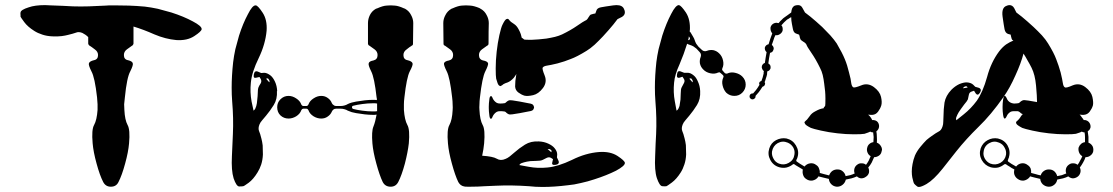

<svg xmlns="http://www.w3.org/2000/svg" viewBox="-20 -741 4419 762"><path d="M554.7 -714.8Q554.7 -714.8 554.7 -714.8Q579.1 -711.9 606.4 -706.1Q633.8 -699.2 660.2 -691.4Q709 -675.8 745.1 -656.2Q780.3 -637.7 780.3 -626Q780.3 -626 780.3 -625Q779.3 -616.2 751 -597.7Q722.7 -579.1 679.7 -582Q636.7 -585.9 592.8 -604.5Q548.8 -624 509.8 -635.7Q509.8 -613.3 509.8 -568.4Q509.8 -565.4 507.8 -563.5Q506.8 -560.5 503.9 -559.6Q496.1 -554.7 483.4 -544.9Q471.7 -536.1 471.7 -522.5Q471.7 -504.9 488.3 -502Q504.9 -498 506.8 -490.2Q509.8 -483.4 497.1 -458Q483.4 -433.6 475.6 -354.5Q473.6 -338.9 472.7 -327.1Q472.7 -314.5 473.6 -304.7Q475.6 -264.6 486.3 -245.1Q497.1 -226.6 492.2 -171.9Q489.3 -137.7 476.6 -91.8Q463.9 -44.9 450.2 -18.6Q441.4 0 419.9 0Q399.4 0 389.6 -18.6Q376 -44.9 363.3 -91.8Q350.6 -137.7 347.7 -171.9Q342.8 -226.6 353.5 -245.1Q364.3 -264.6 367.2 -304.7Q367.2 -314.5 367.2 -327.1Q366.2 -338.9 365.2 -354.5Q356.4 -433.6 342.8 -458Q330.1 -483.4 333 -490.2Q335.9 -498 352.5 -502Q369.1 -504.9 369.1 -522.5Q369.1 -536.1 356.4 -544.9Q343.8 -554.7 335.9 -559.6Q333 -560.5 332 -563.5Q330.1 -565.4 330.1 -568.4Q330.1 -577.1 330.1 -593.8Q324.2 -599.6 318.4 -603.5Q312.5 -607.4 306.6 -610.4Q292 -616.2 281.2 -611.3Q270.5 -607.4 250 -602.5Q239.3 -599.6 224.6 -597.7Q209 -595.7 187.5 -596.7Q166 -597.7 148.4 -603.5Q129.9 -609.4 116.2 -618.2Q89.8 -634.8 76.2 -653.3Q62.5 -671.9 61.5 -674.8Q61.5 -677.7 61.5 -681.6Q60.5 -685.5 61.5 -691.4Q62.5 -702.1 93.8 -711.9Q118.2 -720.7 159.2 -720.7Q168.9 -720.7 180.7 -719.7Q237.3 -717.8 268.6 -715.8Q299.8 -714.8 333 -715.8Q365.2 -716.8 400.4 -718.8Q408.2 -719.7 414.1 -719.7Q418.9 -719.7 419.9 -719.7Q420.9 -719.7 423.8 -719.7Q427.7 -719.7 432.6 -719.7Q460.9 -719.7 491.2 -718.8Q521.5 -717.8 554.7 -714.8Z M1613.3 -559.6Q1614.3 -559.6 1614.3 -559.6Q1605.5 -554.7 1593.8 -544.9Q1581.1 -536.1 1581.1 -522.5Q1581.1 -504.9 1597.7 -502Q1614.3 -498 1617.2 -490.2Q1620.1 -483.4 1606.4 -458Q1593.8 -433.6 1585 -354.5Q1583 -338.9 1583 -327.1Q1583 -314.5 1583 -304.7Q1585.9 -264.6 1596.7 -245.1Q1607.4 -226.6 1602.5 -171.9Q1598.6 -137.7 1586.9 -91.8Q1574.2 -44.9 1560.5 -18.6Q1550.8 0 1530.3 0Q1508.8 0 1499 -18.6Q1486.3 -44.9 1473.6 -91.8Q1460.9 -137.7 1458 -171.9Q1454.1 -219.7 1461.9 -238.3Q1469.7 -257.8 1474.6 -286.1Q1470.7 -285.2 1466.8 -285.2Q1463.9 -285.2 1459 -285.2Q1445.3 -285.2 1427.7 -287.1Q1410.2 -289.1 1393.6 -292Q1384.8 -293.9 1376 -295.9Q1367.2 -298.8 1360.4 -301.8Q1354.5 -305.7 1346.7 -307.6Q1339.8 -309.6 1332 -309.6Q1326.2 -309.6 1313.5 -309.6Q1307.6 -309.6 1303.7 -306.6Q1298.8 -302.7 1296.9 -297.9Q1292 -286.1 1280.3 -278.3Q1269.5 -270.5 1254.9 -270.5Q1239.3 -270.5 1224.6 -279.3Q1209 -289.1 1204.1 -303.7Q1203.1 -305.7 1201.2 -307.6Q1199.2 -309.6 1196.3 -309.6Q1192.4 -309.6 1183.6 -309.6Q1181.6 -309.6 1178.7 -307.6Q1176.8 -305.7 1175.8 -303.7Q1170.9 -289.1 1155.3 -279.3Q1140.6 -270.5 1125 -270.5Q1106.4 -270.5 1092.8 -283.2Q1080.1 -295.9 1080.1 -315.4Q1080.1 -334 1092.8 -346.7Q1106.4 -360.4 1125 -360.4Q1140.6 -360.4 1155.3 -350.6Q1170.9 -340.8 1175.8 -326.2Q1176.8 -324.2 1178.7 -322.3Q1181.6 -320.3 1183.6 -320.3Q1188.5 -320.3 1196.3 -320.3Q1199.2 -320.3 1201.2 -322.3Q1203.1 -324.2 1204.1 -326.2Q1209 -340.8 1224.6 -350.6Q1239.3 -360.4 1254.9 -360.4Q1269.5 -360.4 1280.3 -352.5Q1292 -344.7 1296.9 -332Q1298.8 -327.1 1303.7 -324.2Q1307.6 -320.3 1313.5 -320.3Q1319.3 -320.3 1332 -320.3Q1339.8 -320.3 1346.7 -322.3Q1354.5 -324.2 1360.4 -328.1Q1366.2 -331.1 1376 -334Q1384.8 -335.9 1393.6 -337.9Q1410.2 -340.8 1427.7 -342.8Q1445.3 -344.7 1459 -344.7Q1463.9 -344.7 1467.8 -344.7Q1471.7 -344.7 1475.6 -343.8Q1475.6 -346.7 1475.6 -349.6Q1475.6 -351.6 1474.6 -354.5Q1465.8 -433.6 1453.1 -458Q1440.4 -483.4 1443.4 -490.2Q1445.3 -498 1461.9 -501Q1478.5 -504.9 1478.5 -522.5Q1478.5 -536.1 1466.8 -544.9Q1454.1 -554.7 1446.3 -559.6Q1443.4 -560.5 1442.4 -562.5Q1440.4 -565.4 1440.4 -567.4Q1440.4 -594.7 1440.4 -649.4Q1440.4 -666 1448.2 -681.6Q1456.1 -697.3 1471.7 -706.1Q1472.7 -706.1 1474.6 -707Q1475.6 -708 1477.5 -708Q1499 -717.8 1513.7 -718.8Q1527.3 -719.7 1530.3 -719.7Q1532.2 -719.7 1546.9 -718.8Q1561.5 -717.8 1583 -708Q1584 -708 1585.9 -707Q1586.9 -706.1 1587.9 -706.1Q1603.5 -697.3 1611.3 -681.6Q1620.1 -666 1620.1 -649.4Q1620.1 -622.1 1619.1 -567.4Q1619.1 -565.4 1618.2 -562.5Q1616.2 -560.5 1613.3 -559.6ZM1459 -298.8Q1463.9 -298.8 1468.8 -298.8Q1472.7 -298.8 1476.6 -299.8Q1476.6 -305.7 1476.6 -313.5Q1476.6 -321.3 1476.6 -330.1Q1472.7 -331.1 1468.8 -331.1Q1463.9 -331.1 1459 -331.1Q1439.5 -331.1 1418 -328.1Q1396.5 -325.2 1381.8 -321.3Q1377 -320.3 1377 -315.4Q1377 -310.5 1381.8 -308.6Q1396.5 -304.7 1418 -301.8Q1439.5 -298.8 1459 -298.8ZM1080.1 -378.9Q1080.1 -378.9 1079.1 -379.9Q1081.1 -347.7 1066.4 -324.2Q1051.8 -300.8 1036.1 -282.2Q1027.3 -272.5 1020.5 -263.7Q1012.7 -254.9 1009.8 -247.1Q1003.9 -232.4 1007.8 -221.7Q1012.7 -210.9 1017.6 -190.4Q1020.5 -179.7 1022.5 -164.1Q1023.4 -149.4 1023.4 -127.9Q1022.5 -106.4 1016.6 -87.9Q1010.7 -70.3 1002 -56.6Q985.4 -29.3 966.8 -15.6Q948.2 -2 945.3 -2Q940.4 -1 928.7 -1Q918 -2 907.2 -33.2Q897.5 -64.5 900.4 -121.1Q902.3 -176.8 904.3 -209Q907.2 -270.5 901.4 -338.9Q899.4 -365.2 899.4 -392.6Q899.4 -440.4 905.3 -494.1Q908.2 -518.6 914.1 -545.9Q920.9 -572.3 928.7 -599.6Q944.3 -648.4 963.9 -684.6Q981.4 -719.7 994.1 -719.7Q994.1 -719.7 995.1 -719.7Q1003.9 -718.8 1022.5 -690.4Q1041 -662.1 1038.1 -619.1Q1033.2 -565.4 1006.8 -510.7Q979.5 -455.1 975.6 -413.1Q971.7 -375 978.5 -337.9Q986.3 -301.8 986.3 -301.8Q986.3 -301.8 989.3 -304.7Q993.2 -307.6 997.1 -320.3Q1000 -330.1 1001 -345.7Q1002.9 -361.3 1002.9 -369.1Q1002.9 -386.7 1005.9 -394.5Q1008.8 -401.4 1014.6 -410.2Q1019.5 -418.9 1014.6 -427.7Q1009.8 -435.5 1009.8 -435.5Q1009.8 -435.5 997.1 -432.6Q984.4 -428.7 987.3 -445.3Q990.2 -461.9 1002.9 -457Q1016.6 -451.2 1016.6 -451.2Q1016.6 -451.2 1028.3 -452.1Q1040 -452.1 1053.7 -441.4Q1063.5 -433.6 1071.3 -417Q1079.1 -400.4 1080.1 -378.9ZM1045.9 -426.8Q1043.9 -430.7 1040 -429.7Q1036.1 -428.7 1036.1 -428.7Q1041 -423.8 1048.8 -414.1Q1048.8 -414.1 1049.8 -418Q1049.8 -421.9 1045.9 -426.8Z M1927.7 -269.5Q1922.9 -271.5 1921.9 -285.2Q1919.9 -299.8 1919.9 -311.5Q1919.9 -312.5 1919.9 -314.5Q1919.9 -317.4 1919.9 -318.4Q1919.9 -330.1 1921.9 -344.7Q1922.9 -358.4 1927.7 -359.4Q1931.6 -361.3 1935.5 -350.6Q1940.4 -339.8 1951.2 -333Q1956.1 -330.1 1964.8 -330.1Q1973.6 -330.1 1979.5 -331.1Q1985.4 -331.1 1989.3 -335.9Q1993.2 -339.8 2000 -342.8Q2006.8 -344.7 2043 -337.9Q2078.1 -331.1 2078.1 -331.1Q2093.8 -329.1 2096.7 -323.2Q2099.6 -317.4 2099.6 -314.5Q2099.6 -312.5 2096.7 -306.6Q2093.8 -300.8 2078.1 -298.8Q2078.1 -298.8 2043 -292Q2006.8 -285.2 2000 -287.1Q1993.2 -290 1989.3 -293.9Q1985.4 -298.8 1979.5 -298.8Q1973.6 -299.8 1964.8 -299.8Q1956.1 -299.8 1951.2 -296.9Q1940.4 -290 1935.5 -279.3Q1931.6 -268.6 1927.7 -269.5ZM1966.8 -399.4Q1966.8 -399.4 1966.8 -399.4Q1964.8 -398.4 1960 -402.3Q1955.1 -406.2 1949.2 -428.7Q1947.3 -438.5 1947.3 -469.7Q1947.3 -501 1951.2 -536.1Q1955.1 -571.3 1961.9 -601.6Q1968.8 -631.8 1973.6 -641.6Q1983.4 -662.1 1989.3 -665Q1994.1 -667 1996.1 -666Q1999 -665 2002 -660.2Q2005.9 -656.2 2007.8 -654.3Q2010.7 -652.3 2020.5 -645.5Q2031.2 -638.7 2039.1 -623Q2043.9 -614.3 2046.9 -605.5Q2049.8 -596.7 2050.8 -590.8Q2053.7 -589.8 2055.7 -587.9Q2057.6 -585.9 2060.5 -584Q2062.5 -583 2089.8 -583Q2117.2 -584 2148.4 -587.9Q2166 -590.8 2182.6 -594.7Q2198.2 -598.6 2210.9 -604.5Q2245.1 -621.1 2270.5 -638.7Q2295.9 -656.2 2302.7 -659.2Q2309.6 -661.1 2315.4 -671.9Q2321.3 -682.6 2326.2 -683.6Q2331.1 -684.6 2336.9 -686.5Q2342.8 -687.5 2342.8 -687.5Q2342.8 -687.5 2346.7 -698.2Q2349.6 -709 2364.3 -711.9Q2378.9 -714.8 2414.1 -719.7Q2420.9 -720.7 2426.8 -720.7Q2451.2 -720.7 2457 -704.1Q2460 -698.2 2460 -692.4Q2460 -680.7 2448.2 -673.8Q2430.7 -665 2430.7 -665Q2430.7 -665 2414.1 -643.6Q2396.5 -622.1 2373 -596.7Q2356.4 -579.1 2339.8 -563.5Q2322.3 -547.9 2307.6 -539.1Q2269.5 -515.6 2245.1 -506.8Q2221.7 -497.1 2192.4 -489.3Q2164.1 -482.4 2150.4 -480.5Q2137.7 -478.5 2133.8 -472.7Q2130.9 -467.8 2141.6 -441.4Q2152.3 -415 2134.8 -391.6Q2117.2 -368.2 2095.7 -363.3Q2074.2 -358.4 2061.5 -361.3Q2048.8 -365.2 2037.1 -374Q2025.4 -382.8 2024.4 -397.5Q2024.4 -405.3 2025.4 -419.9Q2027.3 -434.6 2029.3 -447.3Q2027.3 -443.4 2024.4 -439.5Q2021.5 -435.5 2018.6 -431.6Q2006.8 -418.9 1995.1 -414.1Q1983.4 -410.2 1980.5 -408.2Q1977.5 -407.2 1973.6 -403.3Q1969.7 -400.4 1966.8 -399.4ZM2358.4 -137.7Q2358.4 -137.7 2358.4 -137.7Q2402.3 -140.6 2430.7 -122.1Q2459 -103.5 2460 -94.7Q2460.9 -83 2424.8 -63.5Q2387.7 -44.9 2338.9 -29.3Q2312.5 -20.5 2285.2 -14.6Q2257.8 -7.8 2234.4 -5.9Q2179.7 1 2132.8 1Q2104.5 1 2079.1 -2Q2009.8 -6.8 1948.2 -3.9Q1930.7 -2.9 1904.3 -2Q1877 0 1848.6 0Q1845.7 0 1835 0Q1825.2 0 1822.3 -1Q1815.4 -2 1808.6 -6.8Q1802.7 -11.7 1798.8 -18.6Q1786.1 -44.9 1773.4 -91.8Q1760.7 -137.7 1757.8 -171.9Q1752.9 -226.6 1763.7 -245.1Q1774.4 -264.6 1776.4 -303.7Q1777.3 -314.5 1776.4 -326.2Q1776.4 -338.9 1774.4 -354.5Q1765.6 -433.6 1752.9 -458Q1740.2 -483.4 1742.2 -490.2Q1745.1 -498 1761.7 -501Q1778.3 -504.9 1778.3 -522.5Q1778.3 -536.1 1766.6 -544.9Q1753.9 -554.7 1746.1 -559.6Q1743.2 -560.5 1741.2 -562.5Q1740.2 -565.4 1740.2 -567.4Q1740.2 -594.7 1739.3 -649.4Q1739.3 -666 1748 -681.6Q1755.9 -697.3 1771.5 -706.1Q1772.5 -706.1 1773.4 -707Q1775.4 -708 1776.4 -708Q1797.9 -717.8 1812.5 -718.8Q1827.1 -719.7 1829.1 -719.7Q1832 -719.7 1846.7 -718.8Q1861.3 -717.8 1882.8 -709Q1883.8 -708 1885.7 -707Q1886.7 -707 1887.7 -706.1Q1903.3 -697.3 1911.1 -681.6Q1919.9 -666 1919.9 -649.4Q1918.9 -622.1 1918.9 -568.4Q1918.9 -565.4 1918 -563.5Q1916 -560.5 1913.1 -559.6Q1905.3 -554.7 1892.6 -544.9Q1880.9 -536.1 1880.9 -522.5Q1880.9 -504.9 1897.5 -501Q1914.1 -498 1917 -490.2Q1918.9 -483.4 1906.2 -458Q1893.6 -433.6 1884.8 -354.5Q1882.8 -338.9 1882.8 -326.2Q1881.8 -314.5 1882.8 -304.7Q1884.8 -264.6 1895.5 -245.1Q1906.2 -226.6 1901.4 -171.9Q1900.4 -161.1 1898.4 -148.4Q1896.5 -136.7 1893.6 -123Q1936.5 -120.1 1951.2 -111.3Q1966.8 -101.6 1986.3 -110.4Q1994.1 -113.3 2002.9 -120.1Q2011.7 -127.9 2021.5 -135.7Q2040 -152.3 2063.5 -167Q2086.9 -181.6 2119.1 -179.7Q2139.6 -178.7 2156.2 -170.9Q2172.9 -163.1 2180.7 -153.3Q2191.4 -140.6 2191.4 -127.9Q2190.4 -116.2 2190.4 -116.2Q2190.4 -116.2 2196.3 -103.5Q2202.1 -89.8 2185.5 -86.9Q2168 -84 2171.9 -96.7Q2174.8 -109.4 2174.8 -109.4Q2174.8 -109.4 2167 -114.3Q2159.2 -119.1 2149.4 -114.3Q2140.6 -109.4 2133.8 -106.4Q2126 -102.5 2108.4 -102.5Q2100.6 -102.5 2085 -101.6Q2069.3 -99.6 2059.6 -96.7Q2047.9 -93.8 2043.9 -89.8Q2041 -85.9 2041 -85.9Q2041 -85.9 2078.1 -79.1Q2114.3 -72.3 2152.3 -76.2Q2195.3 -80.1 2250 -106.4Q2304.7 -133.8 2358.4 -137.7ZM2166 -146.5Q2161.1 -150.4 2157.2 -149.4Q2153.3 -149.4 2153.3 -149.4Q2158.2 -144.5 2168 -136.7Q2168 -136.7 2168.9 -140.6Q2169.9 -143.6 2166 -146.5Z M3460 -174.8Q3460 -174.8 3460 -174.8Q3470.7 -170.9 3476.6 -160.2Q3480.5 -154.3 3480.5 -146.5Q3479.5 -142.6 3478.5 -138.7Q3476.6 -128.9 3467.8 -123Q3459 -117.2 3449.2 -117.2Q3444.3 -105.5 3439.5 -95.7Q3433.6 -85 3425.8 -76.2Q3430.7 -66.4 3428.7 -55.7Q3425.8 -44.9 3416 -39.1Q3408.2 -33.2 3397.5 -33.2Q3387.7 -34.2 3380.9 -41Q3370.1 -36.1 3359.4 -33.2Q3348.6 -30.3 3336.9 -28.3Q3334 -15.6 3324.2 -7.8Q3314.5 0 3302.7 0Q3301.8 0 3300.8 0Q3288.1 -1 3279.3 -9.8Q3270.5 -18.6 3269.5 -31.2Q3268.6 -31.2 3268.6 -31.2Q3268.6 -31.2 3268.6 -31.2Q3257.8 -33.2 3248 -36.1Q3238.3 -38.1 3228.5 -41Q3228.5 -41 3227.5 -40Q3227.5 -39.1 3226.6 -38.1Q3218.8 -27.3 3204.1 -24.4Q3190.4 -22.5 3178.7 -31.2Q3169.9 -37.1 3167 -47.9Q3164.1 -57.6 3166 -68.4Q3155.3 -74.2 3146.5 -80.1Q3137.7 -85 3132.8 -88.9Q3131.8 -89.8 3129.9 -89.8Q3127.9 -89.8 3127 -88.9Q3116.2 -80.1 3101.6 -76.2Q3087.9 -73.2 3073.2 -77.1Q3048.8 -84 3037.1 -106.4Q3025.4 -127.9 3033.2 -152.3Q3040 -173.8 3059.6 -184.6Q3080.1 -195.3 3101.6 -191.4Q3126 -185.5 3138.7 -164.1Q3152.3 -141.6 3145.5 -118.2Q3144.5 -115.2 3143.6 -112.3Q3141.6 -109.4 3140.6 -106.4Q3139.6 -104.5 3140.6 -102.5Q3140.6 -100.6 3142.6 -99.6Q3147.5 -95.7 3155.3 -90.8Q3163.1 -85.9 3172.9 -80.1Q3181.6 -90.8 3195.3 -92.8Q3209 -94.7 3219.7 -85.9Q3227.5 -81.1 3230.5 -72.3Q3234.4 -63.5 3233.4 -54.7Q3242.2 -51.8 3251 -49.8Q3260.7 -46.9 3270.5 -44.9Q3274.4 -55.7 3283.2 -62.5Q3293 -69.3 3305.7 -68.4Q3316.4 -68.4 3325.2 -60.5Q3334 -52.7 3335.9 -42Q3345.7 -43.9 3354.5 -45.9Q3364.3 -48.8 3372.1 -52.7Q3368.2 -61.5 3371.1 -72.3Q3374 -82 3382.8 -87.9Q3390.6 -93.8 3400.4 -92.8Q3410.2 -92.8 3417 -86.9Q3422.9 -94.7 3427.7 -103.5Q3431.6 -111.3 3435.5 -121.1Q3426.8 -126 3422.9 -135.7Q3418.9 -145.5 3421.9 -155.3Q3423.8 -164.1 3430.7 -169.9Q3437.5 -175.8 3446.3 -176.8Q3447.3 -186.5 3447.3 -197.3Q3446.3 -207 3445.3 -215.8Q3443.4 -215.8 3441.4 -215.8Q3439.5 -216.8 3437.5 -216.8Q3436.5 -216.8 3435.5 -217.8Q3434.6 -217.8 3433.6 -218.8Q3430.7 -216.8 3424.8 -214.8Q3418.9 -212.9 3411.1 -210Q3400.4 -208 3369.1 -208Q3337.9 -208 3303.7 -211.9Q3268.6 -215.8 3238.3 -222.7Q3208 -229.5 3198.2 -233.4Q3176.8 -244.1 3174.8 -250Q3171.9 -254.9 3172.9 -256.8Q3174.8 -258.8 3178.7 -262.7Q3183.6 -266.6 3184.6 -268.6Q3186.5 -271.5 3194.3 -281.2Q3201.2 -292 3216.8 -299.8Q3225.6 -304.7 3233.4 -307.6Q3242.2 -310.5 3249 -311.5Q3249 -314.5 3251 -316.4Q3253.9 -318.4 3254.9 -321.3Q3255.9 -323.2 3255.9 -350.6Q3255.9 -377.9 3251 -409.2Q3249 -426.8 3245.1 -443.4Q3241.2 -459 3234.4 -471.7Q3217.8 -505.9 3200.2 -531.2Q3182.6 -556.6 3180.7 -563.5Q3177.7 -570.3 3167 -576.2Q3157.2 -582 3156.2 -586.9Q3154.3 -590.8 3153.3 -597.7Q3151.4 -603.5 3151.4 -603.5Q3151.4 -603.5 3140.6 -607.4Q3129.9 -610.4 3127 -625Q3126 -631.8 3123 -645.5Q3120.1 -659.2 3120.1 -672.9Q3115.2 -670.9 3110.4 -667Q3104.5 -663.1 3103.5 -663.1Q3097.7 -658.2 3091.8 -652.3Q3085.9 -646.5 3081.1 -640.6Q3085 -636.7 3085.9 -630.9Q3086.9 -625 3085.9 -619.1Q3083 -610.4 3075.2 -605.5Q3066.4 -599.6 3057.6 -601.6Q3052.7 -592.8 3049.8 -582Q3045.9 -572.3 3043 -562.5Q3047.9 -559.6 3049.8 -553.7Q3051.8 -548.8 3049.8 -543.9Q3047.9 -538.1 3044.9 -535.2Q3041 -532.2 3036.1 -531.2Q3034.2 -519.5 3032.2 -509.8Q3030.3 -499 3029.3 -489.3Q3034.2 -486.3 3037.1 -481.4Q3039.1 -475.6 3038.1 -469.7Q3036.1 -464.8 3033.2 -461.9Q3030.3 -459 3025.4 -458Q3025.4 -454.1 3024.4 -451.2Q3024.4 -448.2 3024.4 -446.3Q3022.5 -437.5 3019.5 -429.7Q3017.6 -421.9 3014.6 -415Q3015.6 -413.1 3016.6 -410.2Q3016.6 -408.2 3015.6 -405.3Q3014.6 -401.4 3011.7 -399.4Q3008.8 -397.5 3005.9 -396.5Q2998 -383.8 2991.2 -375Q2983.4 -365.2 2978.5 -360.4Q2978.5 -359.4 2978.5 -358.4Q2978.5 -356.4 2978.5 -355.5Q2976.6 -350.6 2972.7 -348.6Q2968.8 -345.7 2963.9 -346.7Q2959 -348.6 2956.1 -352.5Q2954.1 -357.4 2955.1 -361.3Q2956.1 -366.2 2960 -368.2Q2963.9 -371.1 2968.8 -370.1Q2972.7 -375 2980.5 -383.8Q2987.3 -392.6 2994.1 -404.3Q2993.2 -406.2 2993.2 -408.2Q2992.2 -410.2 2993.2 -412.1Q2994.1 -415 2996.1 -417Q2999 -418.9 3002 -419.9Q3003.9 -426.8 3006.8 -433.6Q3008.8 -441.4 3010.7 -449.2Q3010.7 -451.2 3010.7 -454.1Q3011.7 -456.1 3011.7 -459Q3006.8 -461.9 3004.9 -467.8Q3002 -473.6 3003.9 -479.5Q3004.9 -483.4 3008.8 -487.3Q3011.7 -490.2 3015.6 -491.2Q3017.6 -501 3018.6 -511.7Q3020.5 -522.5 3022.5 -534.2Q3018.6 -537.1 3016.6 -542Q3014.6 -547.9 3015.6 -552.7Q3017.6 -558.6 3021.5 -561.5Q3025.4 -564.5 3030.3 -565.4Q3033.2 -576.2 3037.1 -586.9Q3041 -597.7 3044.9 -608.4Q3041 -613.3 3039.1 -619.1Q3037.1 -626 3038.1 -632.8Q3041 -642.6 3049.8 -647.5Q3058.6 -652.3 3068.4 -649.4Q3069.3 -649.4 3069.3 -649.4Q3069.3 -649.4 3070.3 -649.4Q3075.2 -656.2 3082 -662.1Q3087.9 -668.9 3095.7 -673.8Q3097.7 -674.8 3105.5 -680.7Q3113.3 -686.5 3120.1 -691.4Q3121.1 -701.2 3124 -708Q3127.9 -715.8 3134.8 -718.8Q3141.6 -720.7 3147.5 -720.7Q3159.2 -720.7 3165 -709Q3174.8 -691.4 3174.8 -691.4Q3174.8 -691.4 3196.3 -674.8Q3217.8 -657.2 3243.2 -633.8Q3259.8 -617.2 3275.4 -600.6Q3291 -583 3300.8 -568.4Q3323.2 -530.3 3333 -505.9Q3342.8 -482.4 3349.6 -453.1Q3357.4 -424.8 3358.4 -411.1Q3360.4 -398.4 3366.2 -394.5Q3372.1 -391.6 3398.4 -402.3Q3423.8 -413.1 3448.2 -395.5Q3471.7 -377.9 3476.6 -356.4Q3481.4 -335 3477.5 -322.3Q3473.6 -309.6 3464.8 -297.9Q3456.1 -286.1 3442.4 -285.2Q3439.5 -285.2 3434.6 -285.2Q3430.7 -286.1 3425.8 -286.1Q3427.7 -283.2 3430.7 -281.2Q3432.6 -278.3 3434.6 -276.4Q3436.5 -273.4 3438.5 -270.5Q3440.4 -267.6 3441.4 -264.6Q3444.3 -264.6 3446.3 -264.6Q3448.2 -264.6 3451.2 -263.7Q3460.9 -261.7 3465.8 -252.9Q3470.7 -243.2 3467.8 -233.4Q3466.8 -229.5 3463.9 -225.6Q3461.9 -222.7 3458 -219.7Q3460 -210 3460 -198.2Q3460.9 -186.5 3460 -174.8ZM3132.8 -127Q3135.7 -142.6 3127.9 -156.2Q3120.1 -168.9 3106.4 -174.8Q3085.9 -183.6 3066.4 -172.9Q3047.9 -162.1 3043.9 -139.6Q3042 -125 3049.8 -111.3Q3056.6 -97.7 3071.3 -91.8Q3091.8 -84 3110.4 -94.7Q3129.9 -105.5 3132.8 -127ZM2866.2 -449.2Q2866.2 -449.2 2866.2 -449.2Q2880.9 -456.1 2897.5 -452.1Q2915 -448.2 2925.8 -437.5Q2939.5 -423.8 2939.5 -405.3Q2939.5 -386.7 2925.8 -373Q2913.1 -360.4 2894.5 -360.4Q2876 -360.4 2862.3 -373Q2851.6 -384.8 2847.7 -402.3Q2843.8 -418.9 2850.6 -433.6Q2851.6 -435.5 2851.6 -438.5Q2850.6 -441.4 2848.6 -443.4Q2845.7 -446.3 2839.8 -451.2Q2837.9 -453.1 2835.9 -454.1Q2833 -454.1 2830.1 -453.1Q2816.4 -446.3 2798.8 -450.2Q2781.2 -454.1 2770.5 -465.8Q2760.7 -475.6 2757.8 -489.3Q2755.9 -502.9 2760.7 -514.6Q2762.7 -519.5 2761.7 -525.4Q2760.7 -530.3 2756.8 -534.2Q2752.9 -539.1 2744.1 -547.9Q2738.3 -552.7 2732.4 -556.6Q2725.6 -560.5 2718.8 -562.5Q2715.8 -563.5 2712.9 -564.5Q2710 -566.4 2707 -567.4Q2694.3 -526.4 2676.8 -485.4Q2658.2 -445.3 2655.3 -413.1Q2651.4 -375 2658.2 -338.9Q2665 -301.8 2665 -301.8Q2665 -301.8 2668.9 -304.7Q2672.9 -308.6 2676.8 -320.3Q2678.7 -330.1 2680.7 -345.7Q2681.6 -361.3 2681.6 -369.1Q2681.6 -387.7 2685.5 -394.5Q2688.5 -401.4 2694.3 -411.1Q2699.2 -419.9 2694.3 -427.7Q2688.5 -436.5 2688.5 -436.5Q2688.5 -436.5 2676.8 -432.6Q2664.1 -429.7 2667 -446.3Q2668.9 -462.9 2682.6 -457Q2695.3 -452.1 2695.3 -452.1Q2695.3 -452.1 2708 -452.1Q2719.7 -453.1 2733.4 -441.4Q2743.2 -433.6 2750 -417Q2757.8 -400.4 2758.8 -379.9Q2760.7 -347.7 2746.1 -324.2Q2731.4 -300.8 2715.8 -282.2Q2707 -272.5 2700.2 -263.7Q2692.4 -254.9 2689.5 -247.1Q2683.6 -232.4 2687.5 -221.7Q2692.4 -210.9 2697.3 -190.4Q2700.2 -179.7 2702.1 -165Q2703.1 -149.4 2703.1 -127.9Q2702.1 -106.4 2696.3 -88.9Q2690.4 -70.3 2681.6 -56.6Q2665 -30.3 2646.5 -16.6Q2627.9 -2.9 2625 -2Q2620.1 -1 2608.4 -2Q2597.7 -2.9 2586.9 -34.2Q2577.1 -64.5 2580.1 -121.1Q2582 -177.7 2584 -209Q2586.9 -270.5 2581.1 -339.8Q2579.1 -365.2 2579.1 -393.6Q2579.1 -440.4 2585 -495.1Q2587.9 -518.6 2593.8 -545.9Q2600.6 -573.2 2608.4 -599.6Q2624 -648.4 2643.6 -685.5Q2662.1 -721.7 2674.8 -720.7Q2683.6 -718.8 2702.1 -691.4Q2720.7 -663.1 2717.8 -619.1Q2716.8 -619.1 2716.8 -618.2Q2716.8 -618.2 2716.8 -617.2Q2717.8 -616.2 2718.8 -614.3Q2719.7 -613.3 2720.7 -612.3Q2725.6 -604.5 2730.5 -595.7Q2735.4 -587.9 2737.3 -581.1Q2739.3 -574.2 2743.2 -567.4Q2747.1 -561.5 2752 -555.7Q2756.8 -551.8 2765.6 -543Q2769.5 -539.1 2774.4 -538.1Q2780.3 -537.1 2785.2 -539.1Q2796.9 -543.9 2810.5 -542Q2824.2 -539.1 2834 -529.3Q2845.7 -518.6 2849.6 -501Q2853.5 -483.4 2846.7 -469.7Q2845.7 -466.8 2845.7 -464.8Q2846.7 -461.9 2848.6 -460Q2851.6 -457 2856.4 -451.2Q2858.4 -449.2 2861.3 -449.2Q2864.3 -448.2 2866.2 -449.2ZM2725.6 -426.8Q2723.6 -430.7 2719.7 -429.7Q2715.8 -428.7 2715.8 -428.7Q2720.7 -423.8 2728.5 -414.1Q2728.5 -414.1 2729.5 -418Q2729.5 -421.9 2725.6 -426.8ZM2710.9 -582Q2714.8 -581.1 2716.8 -584Q2719.7 -586.9 2717.8 -590.8Q2716.8 -592.8 2715.8 -593.8Q2714.8 -594.7 2713.9 -596.7Q2713.9 -592.8 2712.9 -588.9Q2711.9 -585 2710.9 -582Z M4299.8 -174.8Q4299.8 -174.8 4299.8 -174.8Q4310.5 -170.9 4316.4 -160.2Q4319.3 -154.3 4319.3 -146.5Q4319.3 -142.6 4318.4 -138.7Q4315.4 -128.9 4306.6 -123Q4298.8 -117.2 4288.1 -117.2Q4284.2 -105.5 4278.3 -95.7Q4272.5 -85 4265.6 -76.2Q4270.5 -66.4 4267.6 -55.7Q4264.6 -44.9 4255.9 -39.1Q4247.1 -33.2 4237.3 -33.2Q4227.5 -34.2 4219.7 -41Q4210 -36.1 4199.2 -33.2Q4187.5 -30.3 4175.8 -28.3Q4173.8 -15.6 4164.1 -7.8Q4153.3 1 4140.6 0Q4127.9 -1 4118.2 -9.8Q4109.4 -18.6 4108.4 -31.2Q4108.4 -31.2 4108.4 -31.2Q4108.4 -31.2 4107.4 -31.2Q4097.7 -33.2 4086.9 -36.1Q4077.1 -38.1 4068.4 -41Q4067.4 -41 4067.4 -40Q4067.4 -39.1 4066.4 -38.1Q4057.6 -27.3 4043.9 -24.4Q4030.3 -22.5 4018.6 -31.2Q4009.8 -37.1 4005.9 -47.9Q4002.9 -57.6 4005.9 -68.4Q3994.1 -74.2 3986.3 -80.1Q3977.5 -85 3972.7 -88.9Q3970.7 -89.8 3969.7 -89.8Q3967.8 -89.8 3965.8 -88.9Q3955.1 -80.1 3941.4 -76.2Q3926.8 -73.2 3912.1 -77.1Q3888.7 -84 3876 -106.4Q3864.3 -127.9 3872.1 -152.3Q3879.9 -173.8 3899.4 -184.6Q3918.9 -195.3 3940.4 -191.4Q3965.8 -185.5 3978.5 -164.1Q3991.2 -141.6 3984.4 -118.2Q3984.4 -115.2 3982.4 -112.3Q3981.4 -109.4 3980.5 -106.4Q3979.5 -104.5 3979.5 -102.5Q3980.5 -100.6 3981.4 -99.6Q3986.3 -95.7 3994.1 -90.8Q4002 -85.9 4012.7 -80.1Q4021.5 -90.8 4034.2 -92.8Q4047.9 -94.7 4058.6 -85.9Q4066.4 -81.1 4070.3 -72.3Q4073.2 -63.5 4072.3 -54.7Q4081.1 -51.8 4090.8 -49.8Q4099.6 -46.9 4110.4 -44.9Q4113.3 -55.7 4123 -62.5Q4132.8 -69.3 4144.5 -68.4Q4156.2 -68.4 4165 -60.5Q4172.9 -52.7 4175.8 -42Q4185.5 -43.9 4194.3 -45.9Q4203.1 -48.8 4211.9 -52.7Q4208 -61.5 4210.9 -72.3Q4213.9 -82 4222.7 -87.9Q4230.5 -93.8 4240.2 -92.8Q4249 -92.8 4256.8 -86.9Q4262.7 -94.7 4266.6 -103.5Q4271.5 -111.3 4275.4 -121.1Q4266.6 -126 4262.7 -135.7Q4258.8 -145.5 4260.7 -155.3Q4263.7 -164.1 4270.5 -169.9Q4277.3 -175.8 4286.1 -176.8Q4286.1 -186.5 4286.1 -197.3Q4286.1 -207 4284.2 -215.8Q4282.2 -215.8 4281.2 -215.8Q4279.3 -216.8 4277.3 -216.8Q4276.4 -216.8 4275.4 -217.8Q4274.4 -217.8 4273.4 -218.8Q4270.5 -216.8 4264.6 -214.8Q4258.8 -212.9 4250 -210Q4240.2 -208 4209 -208Q4177.7 -208 4142.6 -211.9Q4107.4 -215.8 4077.1 -222.7Q4046.9 -229.5 4037.1 -233.4Q4016.6 -244.1 4013.7 -250Q4011.7 -254.9 4012.7 -256.8Q4013.7 -258.8 4018.6 -262.7Q4022.5 -266.6 4024.4 -268.6Q4025.4 -270.5 4029.3 -275.4Q4032.2 -281.2 4039.1 -288.1Q4032.2 -290 4028.3 -294.9Q4024.4 -298.8 4018.6 -299.8Q4012.7 -299.8 4003.9 -299.8Q3995.1 -299.8 3990.2 -296.9Q3979.5 -290 3975.6 -280.3Q3970.7 -269.5 3966.8 -270.5Q3962.9 -271.5 3960.9 -286.1Q3959 -299.8 3959 -311.5Q3959 -312.5 3959 -315.4Q3959 -317.4 3959 -318.4Q3959 -330.1 3960.9 -344.7Q3962.9 -358.4 3966.8 -360.4Q3970.7 -361.3 3975.6 -350.6Q3979.5 -339.8 3990.2 -334Q3995.1 -331.1 4003.9 -330.1Q4012.7 -330.1 4018.6 -331.1Q4024.4 -331.1 4028.3 -335.9Q4032.2 -339.8 4039.1 -342.8Q4043.9 -344.7 4061.5 -341.8Q4080.1 -338.9 4095.7 -335.9Q4095.7 -358.4 4091.8 -401.4Q4087.9 -444.3 4074.2 -471.7Q4066.4 -487.3 4057.6 -502Q4049.8 -516.6 4042 -528.3Q4032.2 -490.2 4009.8 -441.4Q3988.3 -392.6 3962.9 -356.4Q3913.1 -285.2 3863.3 -237.3Q3813.5 -188.5 3775.4 -140.6Q3755.9 -116.2 3720.7 -71.3Q3685.5 -27.3 3657.2 -10.7Q3636.7 1 3627 1Q3623 1 3620.1 -1Q3611.3 -7.8 3608.4 -11.7Q3605.5 -14.6 3600.6 -37.1Q3598.6 -47.9 3598.6 -60.5Q3598.6 -74.2 3601.6 -89.8Q3604.5 -106.4 3611.3 -124Q3619.1 -141.6 3632.8 -158.2Q3646.5 -174.8 3657.2 -185.5Q3668.9 -195.3 3677.7 -201.2Q3695.3 -213.9 3705.1 -218.8Q3715.8 -223.6 3720.7 -239.3Q3723.6 -247.1 3723.6 -257.8Q3724.6 -269.5 3724.6 -282.2Q3724.6 -306.6 3728.5 -334Q3733.4 -361.3 3755.9 -384.8Q3770.5 -399.4 3787.1 -407.2Q3803.7 -414.1 3816.4 -414.1Q3833 -413.1 3841.8 -405.3Q3850.6 -396.5 3850.6 -396.5Q3850.6 -396.5 3864.3 -392.6Q3877.9 -387.7 3869.1 -373Q3860.4 -359.4 3852.5 -370.1Q3845.7 -380.9 3845.7 -380.9Q3845.7 -380.9 3836.9 -377.9Q3827.1 -375 3825.2 -365.2Q3823.2 -354.5 3821.3 -346.7Q3818.4 -339.8 3806.6 -326.2Q3801.8 -320.3 3793 -307.6Q3783.2 -293.9 3779.3 -285.2Q3773.4 -273.4 3774.4 -268.6Q3775.4 -263.7 3775.4 -263.7Q3775.4 -263.7 3804.7 -287.1Q3834 -310.5 3856.4 -340.8Q3880.9 -376 3897.5 -435.5Q3913.1 -494.1 3945.3 -537.1Q3958 -553.7 3972.7 -564.5Q3987.3 -574.2 4002 -580.1Q3999 -582 3997.1 -583Q3996.1 -585 3995.1 -586.9Q3994.1 -590.8 3992.2 -597.7Q3991.2 -603.5 3991.2 -603.5Q3991.2 -603.5 3980.5 -606.4Q3969.7 -610.4 3966.8 -625Q3963.9 -639.6 3959 -674.8Q3954.1 -710.9 3974.6 -717.8Q3980.5 -720.7 3986.3 -720.7Q3998 -720.7 4004.9 -709Q4013.7 -691.4 4013.7 -691.4Q4013.7 -691.4 4035.2 -674.8Q4056.6 -657.2 4082 -633.8Q4099.6 -617.2 4115.2 -600.6Q4130.9 -583 4139.6 -568.4Q4163.1 -530.3 4171.9 -505.9Q4181.6 -481.4 4189.5 -453.1Q4196.3 -424.8 4198.2 -411.1Q4200.2 -397.5 4206.1 -394.5Q4210.9 -390.6 4237.3 -402.3Q4263.7 -413.1 4287.1 -395.5Q4310.5 -377.9 4315.4 -356.4Q4320.3 -334 4317.4 -322.3Q4313.5 -309.6 4304.7 -297.9Q4295.9 -286.1 4281.2 -285.2Q4278.3 -285.2 4274.4 -285.2Q4269.5 -285.2 4264.6 -286.1Q4267.6 -283.2 4269.5 -281.2Q4271.5 -278.3 4273.4 -275.4Q4275.4 -273.4 4277.3 -270.5Q4279.3 -267.6 4281.2 -264.6Q4283.2 -264.6 4286.1 -264.6Q4288.1 -264.6 4290 -263.7Q4299.8 -260.7 4304.7 -252Q4309.6 -243.2 4307.6 -233.4Q4305.7 -229.5 4303.7 -225.6Q4300.8 -222.7 4296.9 -219.7Q4298.8 -209 4299.8 -198.2Q4299.8 -186.5 4299.8 -174.8ZM3811.5 -398.4Q3811.5 -398.4 3811.5 -398.4Q3805.7 -396.5 3803.7 -393.6Q3801.8 -390.6 3801.8 -390.6Q3807.6 -391.6 3820.3 -393.6Q3820.3 -393.6 3818.4 -396.5Q3816.4 -399.4 3811.5 -398.4ZM3972.7 -127Q3974.6 -142.6 3966.8 -155.3Q3960 -168.9 3945.3 -174.8Q3924.8 -183.6 3906.2 -172.9Q3886.7 -162.1 3883.8 -139.6Q3880.9 -125 3888.7 -111.3Q3896.5 -97.7 3910.2 -91.8Q3930.7 -84 3950.2 -94.7Q3968.8 -105.5 3972.7 -127Z"/></svg>

Font: No Time for a New Roman
Style: XXL
Weight: 400
Monospace: yes
Designer: Arthur Shnapir
Foundry: Arthur Shnapir
Version: Version_01